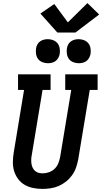

<svg xmlns="http://www.w3.org/2000/svg" viewBox="-20 -1217 663 1245"><path d="M255 8Q225 8 195 2Q165 -4 140 -18.5Q115 -33 97.5 -56.5Q80 -80 71.5 -108Q63 -136 63.5 -166.5Q64 -197 69 -228L136 -634H97V-735H308V-634H256L186 -212Q183 -198 182.5 -183.5Q182 -169 184 -155.5Q186 -142 191.5 -130Q197 -118 207 -109Q217 -100 230 -96.5Q243 -93 257 -93Q278 -93 298.5 -100.5Q319 -108 334.5 -123Q350 -138 358 -158Q366 -178 370 -199L442 -634H403V-735H613V-634H562L487 -182Q482 -156 473 -130Q464 -104 447.5 -81Q431 -58 408.5 -40Q386 -22 360.5 -11Q335 0 308 4Q281 8 255 8ZM490 -807Q472 -807 454.5 -814Q437 -821 427 -834.5Q417 -848 414 -866.5Q411 -885 414 -904Q416 -917 422.5 -929Q429 -941 440.5 -949Q452 -957 465 -960Q478 -963 490 -963Q509 -963 526 -956Q543 -949 553.5 -935.5Q564 -922 567 -903.5Q570 -885 567 -866Q564 -853 557.5 -841Q551 -829 540 -821Q529 -813 516 -810Q503 -807 490 -807ZM290 -807Q272 -807 254.5 -814Q237 -821 227 -834.5Q217 -848 214 -866.5Q211 -885 214 -904Q216 -917 222.5 -929Q229 -941 240.5 -949Q252 -957 265 -960Q278 -963 290 -963Q309 -963 326 -956Q343 -949 353.5 -935.5Q364 -922 367 -903.5Q370 -885 367 -866Q364 -853 357.5 -841Q351 -829 340 -821Q329 -813 316 -810Q303 -807 290 -807ZM469 -1006H352L242 -1129L332 -1191L420 -1072L547 -1197L623 -1123Z"/></svg>

Font: Iosevka Slab Extended Oblique
Style: Bold
Weight: 700
Width: 7
Italic angle: -9°
Monospace: yes
Designer: Belleve Invis
Foundry: Belleve Invis
Version: Version 11.1.1; ttfautohint (v1.8.3)